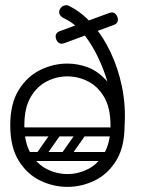

<svg xmlns="http://www.w3.org/2000/svg" viewBox="-20 -719 549 749"><path d="M243 10Q188 10 137 -14.5Q86 -39 53 -92Q20 -145 20 -230Q20 -315 53 -368Q86 -421 137 -446Q188 -471 243 -471Q283 -471 322.5 -456.5Q362 -442 399 -401Q371 -492 327 -558Q283 -624 227 -649Q214 -656 211 -668Q210 -679 216.5 -687.5Q223 -696 233 -698Q242 -700 247 -697Q297 -673 339 -626Q381 -579 411 -516Q441 -453 456 -379.5Q471 -306 466 -230Q466 -145 433 -92Q400 -39 349 -14.5Q298 10 243 10ZM243 -40Q285 -40 323.5 -59.5Q362 -79 386.5 -121Q411 -163 411 -230Q411 -298 386.5 -340Q362 -382 323.5 -401.5Q285 -421 243 -421Q201 -421 162.5 -401.5Q124 -382 99.5 -340Q75 -298 75 -230Q75 -163 99.5 -121Q124 -79 162.5 -59.5Q201 -40 243 -40ZM232 -551Q209 -542 199 -566Q191 -590 215 -598L405 -668Q428 -677 438 -653Q446 -629 422 -621ZM224 -97Q211 -107 220 -120L286 -214Q295 -228 311 -217Q324 -207 315 -194L249 -100Q245 -95 238.5 -93.5Q232 -92 224 -97ZM126 -97Q113 -107 122 -120L188 -214Q197 -228 213 -217Q226 -207 217 -194L151 -100Q147 -95 140.5 -93.5Q134 -92 126 -97ZM422 -204Q422 -187 405 -187H73Q56 -187 56 -204Q56 -222 72 -222H404Q422 -222 422 -204ZM422 -108Q422 -91 405 -91H73Q56 -91 56 -108Q56 -126 72 -126H404Q422 -126 422 -108Z"/></svg>

Font: Agu Display Uzo
Style: Regular
Weight: 400
Designer: Oluwaseun Badejo
Version: Version 1.103